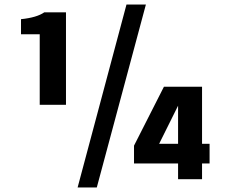

<svg xmlns="http://www.w3.org/2000/svg" viewBox="-20 -785 1016 841"><path d="M865 0H760V-69H567V-147L698 -405H865V-155H898V-69H865ZM760 -155V-322L677 -155ZM72 -635V-701Q141 -708 174 -731H269V-326H154V-635ZM320 36 534 -765H619L404 36Z"/></svg>

Font: Sintony
Style: Bold
Weight: 700
Designer: Eduardo Rodriguez Tunni
Foundry: Eduardo Rodriguez Tunni
Version: Version 1.001